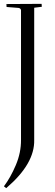

<svg xmlns="http://www.w3.org/2000/svg" viewBox="-30 -720 285 988"><path d="M146 0Q148.9 121.6 5.4 245.1Q2.9 247.1 2 248L-9.8 238.8Q24.4 193.4 51.5 129.4Q78.6 65.4 78.1 0V-668Q76.2 -677.2 65.9 -679.2L3.9 -684.1Q3.9 -687 3.4 -691.9Q2.9 -696.8 2.9 -699.2L184.1 -700.2Q184.1 -699.2 184.6 -692.4Q185.1 -685.5 185.1 -685.1L146 -680.2Z"/></svg>

Font: Antic Didone
Style: Regular
Weight: 400
Designer: Santiago Orozco
Foundry: Santiago Orozco
Version: Version 2.000